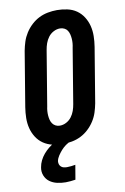

<svg xmlns="http://www.w3.org/2000/svg" viewBox="-103 -802 707 1085"><g transform="rotate(-10 250.0 -259.5)"><path d="M206 8Q176 8 147 1.5Q118 -5 94.5 -21Q71 -37 55.5 -61.5Q40 -86 33 -114Q26 -142 26.5 -172.5Q27 -203 32 -234L84 -548Q89 -574 97 -599Q105 -624 120 -647.5Q135 -671 155.5 -690Q176 -709 200 -721Q224 -733 250.5 -738Q277 -743 303 -743Q333 -743 362.5 -736.5Q392 -730 415 -714Q438 -698 453.5 -673.5Q469 -649 476 -621Q483 -593 482.5 -562.5Q482 -532 477 -501L425 -187Q420 -161 412 -136Q404 -111 389 -87.5Q374 -64 353.5 -45Q333 -26 309 -14Q285 -2 258.5 3Q232 8 206 8ZM207 -97Q226 -97 244 -106.5Q262 -116 274 -132Q286 -148 292.5 -166.5Q299 -185 302 -204L354 -518Q357 -531 358 -544Q359 -557 358 -570Q357 -583 354 -595Q351 -607 344.5 -617Q338 -627 326.5 -632.5Q315 -638 302 -638Q283 -638 265 -628.5Q247 -619 235 -603Q223 -587 216.5 -568.5Q210 -550 207 -531L155 -217Q152 -204 151 -191Q150 -178 151 -165Q152 -152 155 -140Q158 -128 165 -118Q172 -108 183 -102.5Q194 -97 207 -97ZM184 224Q159 224 135 218.5Q111 213 92.5 199.5Q74 186 65 163.5Q56 141 61 116Q64 97 73 78.5Q82 60 95.5 44Q109 28 125 15Q141 2 159 -8H253L252 0Q236 6 221.5 16.5Q207 27 195.5 40Q184 53 174 68Q164 83 161 99Q160 109 163 117.5Q166 126 172.5 131.5Q179 137 187.5 139Q196 141 206 141Q218 141 230 139.5Q242 138 254 136L240 219Q226 221 212 222.5Q198 224 184 224Z"/></g></svg>

Font: Iosevka Extrabold
Style: Italic
Weight: 800
Italic angle: -9°
Monospace: yes
Designer: Belleve Invis
Foundry: Belleve Invis
Version: Version 32.5.0; ttfautohint (v1.8.4)